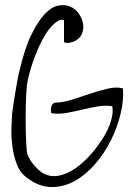

<svg xmlns="http://www.w3.org/2000/svg" viewBox="-20 -675 525 756"><path d="M28 -229Q29 -238 32.5 -261.5Q36 -285 40.5 -312.5Q45 -340 49.5 -364Q54 -388 57 -397Q77 -484 103 -537.5Q129 -591 155.5 -619Q182 -647 207.5 -652.5Q233 -658 254 -650Q275 -642 289 -623Q303 -604 307 -582.5Q311 -561 302 -540.5Q293 -520 267 -510Q263 -509 257 -507.5Q251 -506 245 -506Q239 -506 235.5 -507.5Q232 -509 232 -510V-594Q232 -597 223.5 -597Q215 -597 211 -594Q184 -579 162 -544Q140 -509 123.5 -468Q107 -427 96.5 -388.5Q86 -350 85 -327Q84 -318 83 -299.5Q82 -281 81.5 -257Q81 -233 81 -207Q81 -181 81.5 -157.5Q82 -134 83 -115Q84 -96 85 -87Q85 -74 92 -58.5Q99 -43 109.5 -30Q120 -17 132 -6Q144 5 155 10Q182 23 214.5 16Q247 9 278 -13Q309 -35 337 -66.5Q365 -98 386 -132Q407 -166 417 -199Q427 -232 422 -257Q392 -261 362 -255.5Q332 -250 302.5 -243Q273 -236 243 -230.5Q213 -225 182 -229Q181 -234 180.5 -240.5Q180 -247 181.5 -253Q183 -259 186.5 -264Q190 -269 197 -271Q226 -271 261.5 -282Q297 -293 333.5 -305.5Q370 -318 404 -326Q438 -334 464 -327Q468 -282 455 -227.5Q442 -173 416.5 -122Q391 -71 354 -28.5Q317 14 273.5 38Q230 62 181.5 61.5Q133 61 85 24Q59 5 46.5 -27.5Q34 -60 29 -97.5Q24 -135 25 -170Q26 -205 28 -229Z"/></svg>

Font: Liu Jian Mao Cao
Style: Regular
Weight: 400
Designer: ZhongQi
Foundry: ZhongQi
Version: Version 1.001